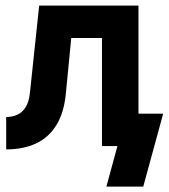

<svg xmlns="http://www.w3.org/2000/svg" viewBox="-20 -528 610 694"><path d="M382.3 0H404.5L364.5 146.5H497.8L569.8 -117.2H382.3ZM480.5 -507.8H121.6L88.4 -194.6Q85.2 -159.9 72.6 -140.4Q60.1 -120.8 41.7 -112.9Q23.4 -105 2.4 -105V12Q64.9 12 111.1 -9.9Q157.2 -31.7 184.8 -77.5Q212.4 -123.3 218.5 -194.6L237.5 -390.6H348.6V0H480.5Z"/></svg>

Font: Giphurs
Style: Regular
Weight: 400
Version: Version 2.010